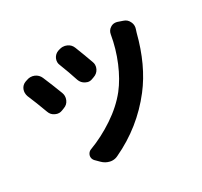

<svg xmlns="http://www.w3.org/2000/svg" viewBox="-138 -763 1075 1023"><g transform="rotate(-30 399.5 -251.5)"><path d="M293 -502.9Q288.1 -513.7 288.1 -523.4Q288.1 -535.2 293 -545.9Q302.7 -566.4 324.2 -574.2L334 -577.1Q343.8 -580.1 353.5 -580.1Q367.2 -580.1 379.9 -574.2Q401.4 -564.5 410.2 -542Q432.6 -485.4 452.1 -430.7Q456.1 -420.9 456.1 -411.1Q456.1 -398.4 450.2 -386.7Q439.5 -365.2 416 -357.4L405.3 -353.5Q396.5 -349.6 386.7 -349.6Q375 -349.6 362.3 -356.4Q341.8 -367.2 334 -388.7Q315.4 -446.3 293 -502.9ZM609.4 -509.8Q613.3 -532.2 631.8 -543.9Q643.6 -551.8 657.2 -551.8Q664.1 -551.8 671.9 -549.8L703.1 -539.1Q725.6 -532.2 735.4 -511.7Q742.2 -499 742.2 -485.4Q742.2 -476.6 739.3 -467.8Q739.3 -467.8 733.4 -449.2Q688.5 -273.4 597.7 -156.2Q484.4 -9.8 315.4 69.3Q299.8 77.1 283.2 77.1Q274.4 77.1 266.6 75.2Q241.2 69.3 222.7 50.8L198.2 26.4Q189.5 16.6 188.5 4.9Q187.5 -6.8 194.3 -17.6Q201.2 -28.3 212.9 -32.2Q291 -61.5 365.7 -111.3Q440.4 -161.1 490.2 -223.6Q532.2 -277.3 564 -353Q595.7 -428.7 609.4 -509.8ZM60.5 -446.3Q56.6 -457 56.6 -468.8Q56.6 -478.5 60.5 -489.3Q69.3 -510.7 90.8 -518.6L102.5 -522.5Q113.3 -526.4 124 -526.4Q136.7 -526.4 148.4 -521.5Q170.9 -511.7 180.7 -489.3Q204.1 -434.6 229.5 -368.2Q233.4 -357.4 233.4 -347.7Q233.4 -335.9 228.5 -324.2Q218.8 -301.8 196.3 -293.9L181.6 -288.1Q171.9 -284.2 162.1 -284.2Q150.4 -284.2 138.7 -290Q117.2 -299.8 109.4 -322.3Q84 -391.6 60.5 -446.3Z"/></g></svg>

Font: Gen Jyuu Gothic P Bold
Style: Bold
Weight: 700
Designer: [Source Han Sans]
Ryoko NISHIZUKA  (kana & ideographs); Paul D. Hunt (Latin, Greek & Cyrillic); Wenlong ZHANG  (bopomofo
Version: Version 1.002.20150607